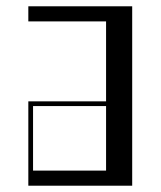

<svg xmlns="http://www.w3.org/2000/svg" viewBox="-20 -590 510 610"><path d="M70 -268H317V-522H70V-570H400V0H70ZM317 -48V-253H85V-48Z"/></svg>

Font: Facade Sud
Style: Regular
Weight: 100
Designer: Éléonore Fines
Foundry: Velvetyne Type Foundry
Version: Version 1.001;Glyphs 3.2 (3202)